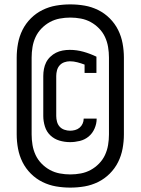

<svg xmlns="http://www.w3.org/2000/svg" viewBox="-20 -777 640 874"><path d="M299 -130Q274 -130 250.5 -137Q227 -144 209.5 -160.5Q192 -177 184.5 -201Q177 -225 177 -249V-431Q177 -447 180 -463Q183 -479 190 -493Q197 -507 209 -518.5Q221 -530 235 -537Q249 -544 265 -547Q281 -550 297 -550Q329 -550 359.5 -541.5Q390 -533 419 -519V-445H365V-483Q349 -489 332 -493.5Q315 -498 298 -498Q285 -498 272.5 -493.5Q260 -489 251.5 -479.5Q243 -470 239.5 -457Q236 -444 236 -431V-249Q236 -236 239.5 -223Q243 -210 251.5 -200.5Q260 -191 273 -186.5Q286 -182 299 -182Q310 -182 321.5 -185Q333 -188 342 -195.5Q351 -203 356 -214Q361 -225 361 -237H420V-236Q420 -214 410.5 -192Q401 -170 383.5 -155.5Q366 -141 343.5 -135.5Q321 -130 299 -130ZM300 77Q267 77 235 71.5Q203 66 173.5 51.5Q144 37 120.5 13.5Q97 -10 82.5 -39Q68 -68 62 -100.5Q56 -133 56 -165V-515Q56 -547 62 -579.5Q68 -612 82.5 -641Q97 -670 120.5 -693.5Q144 -717 173.5 -731.5Q203 -746 235 -751.5Q267 -757 300 -757Q333 -757 365 -751.5Q397 -746 426.5 -731.5Q456 -717 479.5 -693.5Q503 -670 517.5 -641Q532 -612 538 -579.5Q544 -547 544 -515V-165Q544 -133 538 -100.5Q532 -68 517.5 -39Q503 -10 479.5 13.5Q456 37 426.5 51.5Q397 66 365 71.5Q333 77 300 77ZM300 17Q324 17 348 12.5Q372 8 393 -3.5Q414 -15 431 -32.5Q448 -50 458 -71.5Q468 -93 472 -117Q476 -141 476 -165V-515Q476 -539 472 -563Q468 -587 458 -608.5Q448 -630 431 -647.5Q414 -665 393 -676.5Q372 -688 348 -692.5Q324 -697 300 -697Q276 -697 252 -692.5Q228 -688 207 -676.5Q186 -665 169 -647.5Q152 -630 142 -608.5Q132 -587 128 -563Q124 -539 124 -515V-165Q124 -141 128 -117Q132 -93 142 -71.5Q152 -50 169 -32.5Q186 -15 207 -3.5Q228 8 252 12.5Q276 17 300 17Z"/></svg>

Font: Nova Nerd Font
Style: Regular
Weight: 400
Designer: Belleve Invis
Foundry: Belleve Invis
Version: Version 24.1.4; ttfautohint (v1.8.4);Nerd Fonts 3.1.1